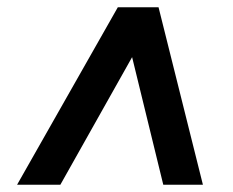

<svg xmlns="http://www.w3.org/2000/svg" viewBox="-20 -648 640 528"><path d="M27 -140 304 -628H416L538 -140H429L333 -533H367L146 -140Z"/></svg>

Font: Nunito Sans 9pt ExtraBold
Style: Italic
Weight: 800
Italic angle: -9°
Version: Version 3.101;gftools[0.9.27]